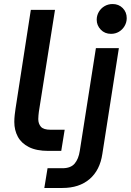

<svg xmlns="http://www.w3.org/2000/svg" viewBox="-20 -749 649 953"><path d="M220 0Q161 0 123.5 -19Q86 -38 68.5 -70.5Q51 -103 51 -144Q51 -160 53 -178.5Q55 -197 57 -209L133 -700H253L173 -195Q172 -187 171 -177Q170 -167 170 -158Q170 -135 183 -120Q196 -105 231 -105H301L284 0ZM200 184 216 86H290Q331 86 350.5 63Q370 40 376 0L456 -510H570L488 15Q476 96 424.5 140Q373 184 290 184ZM531 -581Q500 -581 480 -602Q460 -623 460 -651Q460 -672 470.5 -690Q481 -708 499 -718.5Q517 -729 539 -729Q569 -729 589 -709Q609 -689 609 -659Q609 -638 598.5 -620Q588 -602 570.5 -591.5Q553 -581 531 -581Z"/></svg>

Font: MuseoModerno Thin Medium
Style: Italic
Weight: 500
Italic angle: -9°
Version: Version 1.003